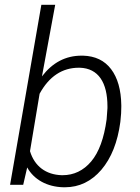

<svg xmlns="http://www.w3.org/2000/svg" viewBox="-20 -770 582 800"><path d="M482.4 -272C484.4 -288.6 485.4 -306.2 485.4 -324.2C485.4 -326.7 485.4 -329.6 485.4 -332C484.4 -396 470.2 -445.8 442.9 -481.9C415.5 -518.1 376.5 -536.6 326.2 -538.1C324.2 -538.1 321.8 -538.1 319.8 -538.1C253.4 -538.1 198.7 -509.3 154.8 -451.7L210 -750H152.3L22 0H76.7L93.3 -72.3C121.1 -22 175.8 8.8 244.6 10.3C246.6 10.3 248.5 10.3 250.5 10.3C310.1 10.3 360.8 -14.2 402.3 -62.5C443.8 -111.3 470.2 -177.7 481.4 -261.7ZM424.3 -272.9C413.6 -193.8 392.1 -135.3 359.9 -97.2C327.6 -59.1 287.6 -40 240.7 -40C239.7 -40 238.3 -40 237.3 -40C171.4 -42 124 -77.1 105 -140.1L145 -379.4C184.6 -451.7 239.3 -487.8 308.6 -487.8C310.1 -487.8 311 -487.8 312.5 -487.8C390.1 -485.4 427.7 -425.8 427.7 -326.7C427.7 -324.2 427.7 -321.8 427.7 -319.3Z"/></svg>

Font: Roboto Light
Style: Italic
Weight: 300
Italic angle: -12°
Designer: Google
Version: Version 2.137; 2017